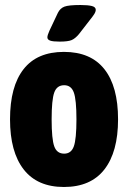

<svg xmlns="http://www.w3.org/2000/svg" viewBox="-20 -738 510 766"><path d="M235 8Q129 8 74.5 -62Q20 -132 20 -262Q20 -393 74 -462Q128 -531 235 -531Q342 -531 396.5 -462Q451 -393 451 -262Q451 -132 396.5 -62Q342 8 235 8ZM236 -125Q264 -125 274.5 -154Q285 -183 285 -262Q285 -340 274.5 -369Q264 -398 236 -398Q207 -398 196.5 -369Q186 -340 186 -262Q186 -183 196.5 -154Q207 -125 236 -125ZM218 -572Q191 -572 180 -576Q169 -580 169 -589Q169 -597 177 -615L211 -687Q220 -705 237 -711.5Q254 -718 301 -718Q331 -718 346.5 -714Q362 -710 362 -699Q362 -691 355.5 -681Q349 -671 340 -660L295 -602Q280 -584 265.5 -578Q251 -572 218 -572Z"/></svg>

Font: Asap Condensed ExtraBold
Style: Regular
Weight: 800
Width: 3
Designer: Pablo Cosgaya
Foundry: Omnibus-Type
Version: Version 3.001; ttfautohint (v1.8.4.7-5d5b)